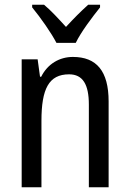

<svg xmlns="http://www.w3.org/2000/svg" viewBox="-20 -786 545 806"><path d="M217 -606H298C320 -652 368 -715 400 -755V-766H350C316 -735 292 -711 257 -673C226 -707 193 -743 165 -766H115V-755C151 -711 194 -650 217 -606ZM286 -547C230 -547 180 -518 153 -464H148L138 -537H71V0H154V-279C154 -413 185 -474 270 -474C328 -474 353 -431 353 -347V0H436V-360C436 -488 385 -547 286 -547Z"/></svg>

Font: Noto Sans Kannada Condensed
Style: Regular
Weight: 400
Width: 3
Designer: Jelle Bosma - Monotype Design Team
Foundry: Monotype Imaging Inc.
Version: Version 2.005